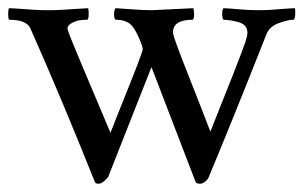

<svg xmlns="http://www.w3.org/2000/svg" viewBox="-20 -440 744 471"><path d="M98.6 -415Q115.2 -415 130.1 -415.8Q145 -416.5 163.8 -418Q182.6 -419.4 196.3 -419.9Q197.8 -415.5 197.5 -404.3Q197.3 -393.1 194.3 -391.6Q187 -391.6 177.7 -390.6Q168.5 -389.6 157 -384Q145.5 -378.4 145.5 -369.1Q145.5 -368.2 150.4 -354.5Q160.6 -327.6 251 -114.3Q262.7 -144 277.8 -182.1Q293 -220.2 300.8 -239.5Q308.6 -258.8 316.2 -278.8Q323.7 -298.8 326.9 -307.9Q330.1 -316.9 330.1 -319.3Q330.1 -325.2 322.8 -342.8Q315.4 -360.4 306.6 -373Q293.9 -391.6 263.7 -391.6Q259.8 -393.6 259.8 -404.8Q259.8 -416 263.7 -419.9Q275.9 -419.4 302.7 -417.2Q329.6 -415 352.5 -415Q356.4 -415 454.1 -419.9Q456.1 -415 456.1 -404.8Q456.1 -394.5 453.1 -391.6Q404.3 -391.6 404.3 -360.4Q404.3 -358.4 406.7 -349.6Q409.2 -342.3 413.6 -329.6Q418 -316.9 426.3 -295.7Q434.6 -274.4 443.4 -252.2Q452.1 -230 467.3 -191.4Q482.4 -152.8 496.1 -117.2Q568.8 -298.3 581.5 -335.9Q586.9 -351.6 586.9 -359.4Q586.9 -369.1 581.8 -375.7Q576.7 -382.3 565.2 -385.5Q553.7 -388.7 547.9 -389.6Q542 -390.6 528.3 -391.6Q525.4 -394 525.1 -405Q524.9 -416 528.3 -419.9Q542 -419.4 566.2 -417.2Q590.3 -415 613.3 -415Q629.9 -415 642.8 -415.8Q655.8 -416.5 672.1 -418Q688.5 -419.4 703.1 -419.9Q704.6 -418.5 704.3 -406.5Q704.1 -394.5 700.2 -391.6Q686.5 -391.6 663.8 -383.3Q641.1 -375 633.8 -356.4Q547.9 -139.2 492.2 -5.9Q490.2 0 483.2 5.4Q476.1 10.7 471.7 10.7Q461.9 10.7 460 6.8L351.6 -275.4L246.1 -7.8Q245.1 -4.4 236.8 3.2Q228.5 10.7 221.7 10.7Q214.8 10.7 212.9 6.8Q131.3 -197.3 54.7 -370.1Q45.4 -391.6 2 -391.6Q0 -396 0 -405.8Q0 -415.5 2 -419.9Q16.6 -419.4 34.2 -418Q51.8 -416.5 66.4 -415.8Q81.1 -415 98.6 -415Z"/></svg>

Font: Amiri
Style: Regular
Weight: 400
Designer: Khaled Hosny
Version: Version 000.108